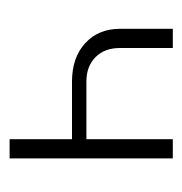

<svg xmlns="http://www.w3.org/2000/svg" viewBox="-10 -370 380 400"><g transform="rotate(90 180.0 -170.0)"><path d="M310 0H270V-130H150Q100 -130 70 -157.5Q40 -185 40 -230V-340H80V-230Q80 -198 99 -179Q118 -160 150 -160H270V-340H310Z"/></g></svg>

Font: Glametrix
Style: Light
Weight: 300
Designer: gluk
Foundry: gluk
Version: Version 0.40